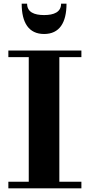

<svg xmlns="http://www.w3.org/2000/svg" viewBox="-20 -1025 489 1045"><path d="M127.5 -1005H98C98 -902 136 -840 220 -840C304 -840 342 -902 342 -1005H312.5C312.5 -959 273.5 -943 220 -943C166 -943 127.5 -959 127.5 -1005ZM25.5 -36V0H423V-36H303V-714H423V-750H25.5V-714H136.5V-36Z"/></svg>

Font: Bodoni* 06
Style: Bold
Weight: 700
Version: Version 2.2